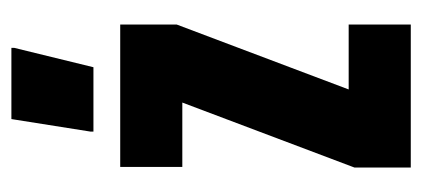

<svg xmlns="http://www.w3.org/2000/svg" viewBox="-222 -519 741 337"><g transform="rotate(-90 148.5 -350.5)"><path d="M23 0V-99L137 -401H24V-510H274V-411L160 -109H274V0ZM86 -557V-562L108 -701H233V-696L199 -557Z"/></g></svg>

Font: Saira UltraCondensed Black
Style: Regular
Weight: 900
Width: 1
Designer: Hector Gatti with collaboration of the Omnibus-Type team
Foundry: Omnibus-Type
Version: Version 1.101